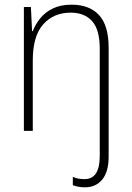

<svg xmlns="http://www.w3.org/2000/svg" viewBox="-20 -559 562 820"><path d="M343 241Q327 241 314.5 238.5Q302 236 291 232V196Q303 202 315.5 204Q328 206 341 206Q406 206 406 108V-351Q406 -432 373.5 -468.5Q341 -505 282 -505Q209 -505 164.5 -455Q120 -405 120 -301V0H82V-529H112L117 -426H120Q131 -455 152 -481Q173 -507 206 -523Q239 -539 286 -539Q362 -539 403 -494.5Q444 -450 444 -355V110Q444 175 416.5 208Q389 241 343 241Z"/></svg>

Font: Noto Sans Armenian SemiCondensed ExtraLight
Style: Regular
Weight: 200
Width: 4
Designer: Monotype Design Team
Foundry: Monotype Imaging Inc.
Version: Version 2.008; ttfautohint (v1.8.4.7-5d5b)